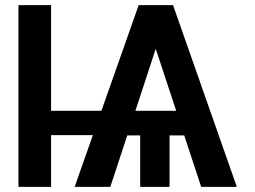

<svg xmlns="http://www.w3.org/2000/svg" viewBox="-20 -727 991 747"><path d="M178.7 -295.9H374.5L519.5 -707H653.3L901.4 0H762.7L696.8 -200.2H639.6V0H525.4V-200.2H475.1L409.2 0H270.5L341.3 -201.2H178.7V0H51.8V-707H178.7ZM665.5 -295.9 585.9 -537.1 506.8 -295.9Z"/></svg>

Font: Pretendard Std SemiBold
Style: Regular
Weight: 600
Designer: Base glyphs from Inter by Rasmus Andersson; Hangeul glyphs from Noto Sans CJK(Source Han Sans) by Jang Soo-young and Kan
Foundry: Kil Hyung-jin
Version: Version 1.309